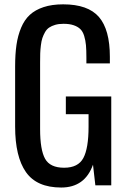

<svg xmlns="http://www.w3.org/2000/svg" viewBox="-20 -837 575 867"><path d="M48.3 -265.6V-536.6Q48.3 -592.3 54.4 -634.3Q60.5 -676.3 75.4 -711.9Q90.3 -747.6 114.7 -770Q139.2 -792.5 176.8 -804.9Q214.4 -817.4 265.1 -817.4Q377.4 -817.4 426.8 -760.3Q476.1 -703.1 476.1 -580.6V-550.8H370.1V-576.2Q370.1 -610.4 368.2 -632.6Q366.2 -654.8 360.1 -674.8Q354 -694.8 342.5 -705.8Q331.1 -716.8 312.5 -723.1Q293.9 -729.5 266.6 -729.5Q245.6 -729.5 229.5 -724.9Q213.4 -720.2 202.1 -712.6Q190.9 -705.1 183.3 -691.7Q175.8 -678.2 171.4 -665.3Q167 -652.3 164.6 -632.1Q162.1 -611.8 161.6 -595.2Q161.1 -578.6 161.1 -553.7V-253.9Q161.1 -160.6 183.6 -120.1Q206.1 -79.6 269.5 -79.6Q333 -79.6 356.4 -123.5Q379.9 -167.5 379.9 -264.6V-321.3H277.3V-401.4H482.4V0H410.6L399.9 -93.3Q363.3 9.8 256.3 9.8Q146 9.8 97.2 -59.8Q48.3 -129.4 48.3 -265.6Z"/></svg>

Font: Oswald Regular
Style: Regular
Weight: 400
Designer: Vernon Adams
Foundry: Vernon Adams
Version: 3.0; ttfautohint (v0.95) -l 8 -r 50 -G 200 -x 0 -w "G" -W -c